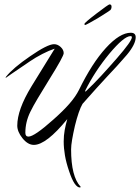

<svg xmlns="http://www.w3.org/2000/svg" viewBox="-20 -637 625 856"><path d="M337 199Q312 199 288 126Q275 88 269.5 55.5Q264 23 264 -6Q264 -33 268.5 -57.5Q273 -82 280 -106Q186 9 131 9Q104 9 80 -21Q57 -50 57 -77Q57 -112 72.5 -155.5Q88 -199 121 -253L224 -420Q199 -412 169 -396.5Q139 -381 114 -364Q5 -290 6 -290L5 -291L7 -295Q38 -334 114 -386Q192 -440 221 -440Q237 -440 250.5 -427.5Q264 -415 264 -400Q264 -386 201 -285Q170 -235 148 -198Q126 -161 115 -138Q93 -93 93 -45Q93 -28 107 -28Q133 -28 218 -104Q261 -142 289 -174Q317 -206 332 -236Q390 -355 452 -423Q514 -491 563 -491Q585 -491 585 -471Q585 -440 546 -393Q534 -380 524 -368Q514 -356 500 -341Q483 -323 458.5 -296.5Q434 -270 409.5 -243Q385 -216 368 -196.5Q351 -177 348 -174Q340 -161 331 -135Q322 -109 314 -76Q306 -41 301.5 -14.5Q297 12 297 29Q297 150 339 195Q340 195 339.5 196.5Q339 198 337 199ZM361 -228Q398 -263 432.5 -300.5Q467 -338 501 -377Q568 -454 568 -471Q568 -476 562 -476Q533 -476 467 -397Q402 -318 360 -233V-231Q360 -229 361 -228ZM360 -525.6Q356.4 -525.6 356.4 -530.1Q356.4 -535.6 410 -576.5Q463.6 -617.4 468.2 -617.4Q477.3 -617.4 477.3 -607.4Q477.3 -597.4 471.8 -591.9Q469.1 -590.1 457.3 -581.9Q445.5 -573.7 415.5 -555.6Q395.5 -543.7 378.6 -534.6Q361.8 -525.6 360 -525.6Z"/></svg>

Font: Qwigley
Style: Regular
Weight: 400
Designer: Robert E. Leuschke
Foundry: Robert E. Leuschke
Version: Version 1.010; ttfautohint (v1.8.3)